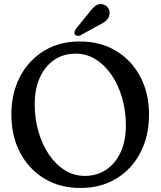

<svg xmlns="http://www.w3.org/2000/svg" viewBox="-20 -919 799 954"><path d="M376 -713Q478.5 -713 556 -666.5Q633.5 -620 677 -538Q720.5 -456 720.5 -350.5Q720.5 -243 677.5 -160.5Q634.5 -78 557.8 -31.5Q481 15 379.5 15Q277.5 15 200.2 -31.8Q123 -78.5 79.8 -160.8Q36.5 -243 36.5 -350.5Q36.5 -455.5 79.2 -537.5Q122 -619.5 198.5 -666.2Q275 -713 376 -713ZM605.5 -295.5Q605.5 -367 587 -431.5Q568.5 -496 534.8 -545.8Q501 -595.5 455.5 -624Q410 -652.5 356 -652.5Q295 -652.5 249.2 -621.2Q203.5 -590 178 -533.5Q152.5 -477 152.5 -402Q152.5 -329.5 171 -265Q189.5 -200.5 223.2 -151Q257 -101.5 302.2 -73.2Q347.5 -45 401.5 -45Q461.5 -45 507.5 -75.8Q553.5 -106.5 579.5 -162.8Q605.5 -219 605.5 -295.5ZM419.5 -852Q437 -877 454 -890Q471 -903 493 -897Q511.5 -891.5 519.8 -875.2Q528 -859 523 -842.5Q518 -825 505 -814.2Q492 -803.5 469 -793L379 -743Q372.5 -740 364.8 -740.8Q357 -741.5 353 -747Q348 -753 350.2 -760.2Q352.5 -767.5 356.5 -775Z"/></svg>

Font: Fraunces 72pt S100
Style: Regular
Weight: 400
Version: Version 1.000; ttfautohint (v1.8.3)